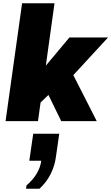

<svg xmlns="http://www.w3.org/2000/svg" viewBox="-20 -740 680 1173"><path d="M14 0 115 -720H313L260 -339L404 -511H640L428 -281L571 0H354L276 -160L228 -114L212 0ZM139 413 142 393Q182 358 204.5 320Q227 282 232 242H159L183 77H342L322 216Q315 272 289.5 323Q264 374 221 413Z"/></svg>

Font: Chivo Mono Medium Black
Style: Italic
Weight: 900
Italic angle: -8.05°
Monospace: yes
Version: Version 1.008